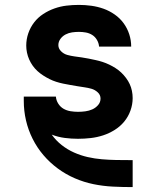

<svg xmlns="http://www.w3.org/2000/svg" viewBox="-20 -558 640 783"><path d="M520 205Q480 205 440 203Q400 201 361 193Q322 185 285 169Q248 153 215.5 129Q183 105 157 74.5Q131 44 113 8Q95 -28 86 -67Q77 -106 77 -146Q77 -151 77 -155.5Q77 -160 77 -164H208Q209 -149 217.5 -135.5Q226 -122 239 -114.5Q252 -107 267.5 -104.5Q283 -102 298 -102Q313 -102 328 -104Q343 -106 356.5 -112Q370 -118 380 -129.5Q390 -141 390 -156Q390 -171 378.5 -181.5Q367 -192 353 -196Q339 -200 324.5 -202Q310 -204 295.5 -206.5Q281 -209 266.5 -211.5Q252 -214 237.5 -217Q223 -220 209 -224.5Q195 -229 182 -235.5Q169 -242 156.5 -250Q144 -258 133 -268Q122 -278 113.5 -290Q105 -302 99 -315.5Q93 -329 90 -343.5Q87 -358 87 -372Q87 -398 95.5 -422.5Q104 -447 119.5 -467Q135 -487 156.5 -501Q178 -515 202 -523.5Q226 -532 251 -535Q276 -538 302 -538Q327 -538 352.5 -534.5Q378 -531 402 -522.5Q426 -514 447.5 -499Q469 -484 484 -463.5Q499 -443 507 -418.5Q515 -394 515 -368H384Q383 -382 375.5 -395Q368 -408 356 -415.5Q344 -423 330 -425.5Q316 -428 302 -428Q288 -428 274 -426Q260 -424 247.5 -417.5Q235 -411 226.5 -399.5Q218 -388 218 -374Q218 -360 229 -349Q240 -338 254.5 -334Q269 -330 283.5 -328Q298 -326 312.5 -324Q327 -322 341.5 -319Q356 -316 370 -313Q384 -310 398 -305.5Q412 -301 425.5 -294.5Q439 -288 451.5 -280Q464 -272 474.5 -262Q485 -252 494 -240Q503 -228 509 -215Q515 -202 518 -187.5Q521 -173 521 -158Q521 -132 512 -107Q503 -82 486.5 -62Q470 -42 447.5 -28Q425 -14 400.5 -6Q376 2 350 5Q324 8 298 8Q271 8 244 4.5Q217 1 191 -9Q208 15 231.5 33.5Q255 52 282 64Q309 76 337.5 82.5Q366 89 395.5 91.5Q425 94 454 94.5Q483 95 513 95Q514 95 514.5 95Q515 95 516 95H519Q519 95 519.5 95Q520 95 520 95H521V205Z"/></svg>

Font: Iosevka Curly XBdEx
Style: Regular
Weight: 800
Width: 7
Monospace: yes
Designer: Belleve Invis
Foundry: Belleve Invis
Version: Version 11.1.0; ttfautohint (v1.8.3)